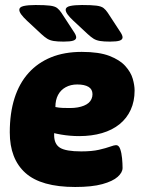

<svg xmlns="http://www.w3.org/2000/svg" viewBox="-20 -738 579 766"><path d="M280 8Q144 8 81.5 -48Q19 -104 19 -210Q19 -287 38 -346.5Q57 -406 94 -447Q131 -488 184 -509.5Q237 -531 306 -531Q375 -531 416.5 -515Q458 -499 480 -474.5Q502 -450 509.5 -424Q517 -398 517 -377Q517 -334 501.5 -300Q486 -266 457 -242.5Q428 -219 387 -207Q346 -195 296 -195Q260 -195 224.5 -201Q189 -207 157 -218L199 -266Q197 -250 196.5 -233Q196 -216 196 -199Q196 -163 219.5 -148.5Q243 -134 304 -134Q347 -134 375 -140.5Q403 -147 419.5 -153Q436 -159 443 -159Q454 -159 459.5 -143.5Q465 -128 467 -106.5Q469 -85 469 -68Q469 -50 449.5 -32.5Q430 -15 388.5 -3.5Q347 8 280 8ZM259 -307Q276 -307 290 -309.5Q304 -312 315 -316.5Q326 -321 333.5 -327.5Q341 -334 345 -343Q349 -352 349 -362Q349 -382 333 -391.5Q317 -401 288 -401Q262 -401 242 -390Q222 -379 211.5 -359Q201 -339 201 -311Q215 -308 230 -307.5Q245 -307 259 -307ZM419 -572Q394 -572 379 -574.5Q364 -577 353.5 -583.5Q343 -590 330 -602L273 -655Q258 -669 250 -680Q242 -691 242 -699Q242 -710 259.5 -714Q277 -718 307 -718Q345 -718 364.5 -715.5Q384 -713 393 -706Q402 -699 410 -687L457 -615Q464 -605 466.5 -599Q469 -593 469 -589Q469 -580 457.5 -576Q446 -572 419 -572ZM234 -572Q209 -572 194 -574.5Q179 -577 168.5 -583.5Q158 -590 145 -602L88 -655Q73 -669 65 -680Q57 -691 57 -699Q57 -710 74.5 -714Q92 -718 122 -718Q160 -718 179.5 -715.5Q199 -713 208 -706Q217 -699 225 -687L272 -615Q279 -605 281.5 -599Q284 -593 284 -589Q284 -580 272.5 -576Q261 -572 234 -572Z"/></svg>

Font: Asap Black
Style: Italic
Weight: 900
Italic angle: -6°
Designer: Pablo Cosgaya
Foundry: Omnibus-Type
Version: Version 3.001